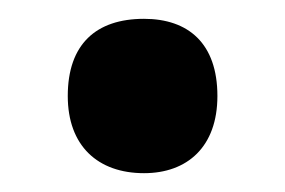

<svg xmlns="http://www.w3.org/2000/svg" viewBox="-20 -172 303 204"><path d="M52 -70C52 -17 84 12 133 12C179 12 211 -16 211 -70C211 -126 180 -152 133 -152C82 -152 52 -125 52 -70Z"/></svg>

Font: Noto Sans Arabic UI Cn
Style: Bold
Weight: 700
Width: 3
Designer: Monotype Design Team, Nadine Chahine and Nizar Qandah
Foundry: Monotype Imaging Inc.
Version: Version 2.010